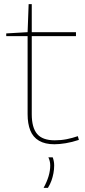

<svg xmlns="http://www.w3.org/2000/svg" viewBox="-20 -685 408 925"><path d="M242 10Q197 10 168 -7Q139 -24 126 -56.5Q113 -89 113 -135V-511H10V-524L113 -530L118 -665H133V-530H346V-511H133V-135Q133 -70 159 -39.5Q185 -9 244 -9Q274 -9 301.5 -14.5Q329 -20 355 -29L360 -11Q327 0 296.5 5Q266 10 242 10ZM190 220Q206 191 214 164Q222 137 222 112Q222 101 219.5 91Q217 81 213 73H234Q237 81 239 91Q241 101 241 112Q241 131 237.5 149.5Q234 168 228 185Q222 202 211 220Z"/></svg>

Font: Georama ExtraCondensed Thin Thin
Style: Regular
Weight: 250
Version: Version 1.001